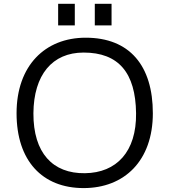

<svg xmlns="http://www.w3.org/2000/svg" viewBox="-20 -960 874 990"><path d="M65.4 -376C65.4 -131.3 197.8 9.8 411.1 9.8C621.6 9.8 768.1 -131.3 768.1 -376C768.1 -621.6 648.4 -765.6 421.9 -765.6C212.4 -765.6 65.4 -621.6 65.4 -376ZM152.3 -376C153.8 -574.2 249.5 -689 411.1 -689C591.3 -689 679.2 -585 681.6 -376C684.1 -177.7 580.6 -68.8 418 -66.9C252 -64.5 151.4 -171.4 152.3 -376ZM468.8 -829.1H555.2V-940.4H468.8ZM279.8 -829.1H365.7V-940.4H279.8Z"/></svg>

Font: Duru Sans
Style: Regular
Weight: 400
Designer: Onur Yazıcıgil
Foundry: Onur Yazıcıgil
Version: Version 1.002